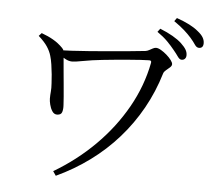

<svg xmlns="http://www.w3.org/2000/svg" viewBox="-58 -890 1116 1004"><g transform="rotate(5 500.0 -387.5)"><path d="M827 -658.9Q811.6 -678.1 789.8 -700.5Q767.9 -722.8 735.1 -745.4L748.4 -762.9Q786.6 -747.6 815.3 -731Q844 -714.5 862.7 -697Q881.5 -679.2 889.3 -665.5Q897.2 -651.7 897.2 -636.9Q897.2 -624.8 890.7 -617.9Q884.3 -610.9 873.4 -610.9Q862.7 -610.9 852.6 -625.6Q842.5 -640.3 827 -658.9ZM909.9 -729.4Q893.4 -748 872.5 -766.6Q851.6 -785.3 817.7 -808.8L830.3 -826.1Q907.3 -799.1 943.4 -768.1Q963.9 -752 972.5 -737.3Q981.1 -722.6 981.1 -707.1Q981.1 -680.8 958.3 -680.8Q945.7 -680.8 936 -695.6Q926.3 -710.4 909.9 -729.4ZM132.7 -686Q167 -673.7 194.7 -657.7Q222.5 -641.8 245.5 -618.1Q253.2 -610.5 254.7 -602.2Q256.3 -593.9 256.5 -585.6Q256.9 -576.7 259.3 -551.8Q261.7 -527 264.4 -494.2Q267.1 -461.4 270.6 -427.4Q274.1 -393.4 276.1 -364.9Q278.2 -336.5 279 -321.5Q280.6 -299.6 275.6 -284.1Q270.6 -268.5 249.2 -268.5Q233.5 -268.5 223.9 -283.6Q214.2 -298.6 209.7 -317.4Q205.1 -336.2 205.1 -348.3Q205.1 -367.7 206.9 -385.3Q208.7 -402.8 206.9 -428.6Q206.1 -448.8 203.6 -475Q201 -501.3 197.1 -527.2Q193.2 -553.2 187.5 -571.5Q180.7 -595.6 165.2 -618.9Q149.8 -642.3 118.4 -670.3ZM232.8 -605.2Q254.1 -605.4 296.2 -607.7Q338.3 -610 391.1 -614Q443.9 -618 498.6 -622.9Q553.3 -627.8 601.5 -632.2Q649.6 -636.6 681 -640.2Q690.4 -641.4 699.8 -646.5Q709.1 -651.5 718.2 -656.4Q727.3 -661.4 735.3 -661.4Q746.4 -661.4 761.7 -652.5Q776.9 -643.7 791.8 -630.7Q806.7 -617.7 816.4 -604.7Q826.1 -591.7 826.1 -583.2Q826.1 -574.5 816.8 -566.1Q807.5 -557.6 796.9 -549.2Q786.4 -540.7 783.6 -531.3Q754.2 -433.3 705.7 -346.4Q657.2 -259.6 591.8 -185.6Q526.4 -111.5 445.6 -52.2Q364.8 7.2 271 50.8L255.4 27.8Q374.1 -42.3 469.3 -137.3Q564.6 -232.3 628.5 -345.4Q692.3 -458.5 715.7 -580.8Q716.9 -587.7 714.4 -590.6Q711.9 -593.4 704.8 -593.4Q689.2 -593.4 660.2 -591.5Q631.2 -589.6 595.7 -586.7Q560.2 -583.8 524.6 -580.4Q489 -577 460.9 -574Q404.9 -568 362.7 -559.9Q320.6 -551.8 302.9 -551.8Q286.5 -551.8 269 -561.3Q251.6 -570.7 232.6 -583.6Z"/></g></svg>

Font: Source Han Serif JP VF
Style: Regular
Weight: 250
Designer: Ryoko NISHIZUKA 西塚涼子 (kana & ideographs); Frank Grießhammer (Latin, Greek & Cyrillic); Wenlong ZHANG 张文龙 (bopomofo); San
Foundry: Adobe
Version: Version 2.001;hotconv 1.1.0;makeotfexe 2.6.0